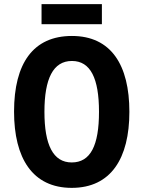

<svg xmlns="http://www.w3.org/2000/svg" viewBox="-20 -899 694 929"><path d="M473 -879H181V-782H473ZM606 -358C606 -584 518 -725 328 -725C141 -725 48 -593 48 -359C48 -134 137 10 327 10C517 10 606 -133 606 -358ZM195 -358C195 -518 237 -604 328 -604C418 -604 459 -520 459 -358C459 -195 418 -113 327 -113C237 -113 195 -198 195 -358Z"/></svg>

Font: Noto Sans Armenian Condensed
Style: Bold
Weight: 700
Width: 3
Designer: Monotype Design Team
Foundry: Monotype Imaging Inc.
Version: Version 2.008